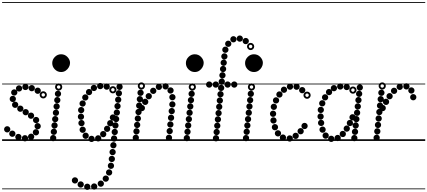

<svg xmlns="http://www.w3.org/2000/svg" viewBox="-25 -1349 4090 1838"><path d="M336.1 -450.5Q323.5 -450.5 314.8 -459.2Q306 -467.9 306 -480.4Q306 -493 314.7 -501.8Q323.4 -510.5 335.9 -510.5Q348.5 -510.5 357.2 -501.8Q366 -493.1 366 -480.6Q366 -468 357.3 -459.2Q348.6 -450.5 336.1 -450.5ZM279.1 -475Q266.5 -475 257.8 -483.7Q249 -492.4 249 -504.9Q249 -517.5 257.7 -526.2Q266.4 -535 278.9 -535Q291.5 -535 300.2 -526.3Q309 -517.6 309 -505.1Q309 -492.5 300.3 -483.8Q291.6 -475 279.1 -475ZM218.6 -486.5Q206 -486.5 197.2 -495.2Q188.5 -503.9 188.5 -516.4Q188.5 -529 197.2 -537.8Q205.9 -546.5 218.4 -546.5Q231 -546.5 239.8 -537.8Q248.5 -529.1 248.5 -516.6Q248.5 -504 239.8 -495.2Q231.1 -486.5 218.6 -486.5ZM157.6 -472.5Q145 -472.5 136.2 -481.2Q127.5 -489.9 127.5 -502.4Q127.5 -515 136.2 -523.8Q144.9 -532.5 157.4 -532.5Q170 -532.5 178.8 -523.8Q187.5 -515.1 187.5 -502.6Q187.5 -490 178.8 -481.2Q170.1 -472.5 157.6 -472.5ZM111.6 -434Q99 -434 90.2 -442.7Q81.5 -451.4 81.5 -463.9Q81.5 -476.5 90.2 -485.2Q98.9 -494 111.4 -494Q124 -494 132.8 -485.3Q141.5 -476.6 141.5 -464.1Q141.5 -451.5 132.8 -442.8Q124.1 -434 111.6 -434ZM97.6 -372Q85 -372 76.2 -380.7Q67.5 -389.4 67.5 -401.9Q67.5 -414.5 76.2 -423.2Q84.9 -432 97.4 -432Q110 -432 118.8 -423.3Q127.5 -414.6 127.5 -402.1Q127.5 -389.5 118.8 -380.8Q110.1 -372 97.6 -372ZM120.1 -316Q107.5 -316 98.8 -324.7Q90 -333.4 90 -345.9Q90 -358.5 98.7 -367.2Q107.4 -376 119.9 -376Q132.5 -376 141.2 -367.3Q150 -358.6 150 -346.1Q150 -333.5 141.3 -324.8Q132.6 -316 120.1 -316ZM169.6 -278.5Q157 -278.5 148.2 -287.2Q139.5 -295.9 139.5 -308.4Q139.5 -321 148.2 -329.8Q156.9 -338.5 169.4 -338.5Q182 -338.5 190.8 -329.8Q199.5 -321.1 199.5 -308.6Q199.5 -296 190.8 -287.2Q182.1 -278.5 169.6 -278.5ZM221.1 -245Q208.5 -245 199.8 -253.7Q191 -262.4 191 -274.9Q191 -287.5 199.7 -296.2Q208.4 -305 220.9 -305Q233.5 -305 242.2 -296.3Q251 -287.6 251 -275.1Q251 -262.5 242.3 -253.8Q233.6 -245 221.1 -245ZM272.1 -211.5Q259.5 -211.5 250.8 -220.2Q242 -228.9 242 -241.4Q242 -254 250.7 -262.8Q259.4 -271.5 271.9 -271.5Q284.5 -271.5 293.2 -262.8Q302 -254.1 302 -241.6Q302 -229 293.3 -220.2Q284.6 -211.5 272.1 -211.5ZM320.6 -170Q308 -170 299.2 -178.7Q290.5 -187.4 290.5 -199.9Q290.5 -212.5 299.2 -221.2Q307.9 -230 320.4 -230Q333 -230 341.8 -221.3Q350.5 -212.6 350.5 -200.1Q350.5 -187.5 341.8 -178.8Q333.1 -170 320.6 -170ZM335.6 -111Q323 -111 314.2 -119.7Q305.5 -128.4 305.5 -140.9Q305.5 -153.5 314.2 -162.2Q322.9 -171 335.4 -171Q348 -171 356.8 -162.3Q365.5 -153.6 365.5 -141.1Q365.5 -128.5 356.8 -119.8Q348.1 -111 335.6 -111ZM319.1 -52.5Q306.5 -52.5 297.8 -61.2Q289 -69.9 289 -82.4Q289 -95 297.7 -103.8Q306.4 -112.5 318.9 -112.5Q331.5 -112.5 340.2 -103.8Q349 -95.1 349 -82.6Q349 -70 340.3 -61.2Q331.6 -52.5 319.1 -52.5ZM273.1 -10Q260.5 -10 251.8 -18.7Q243 -27.4 243 -39.9Q243 -52.5 251.7 -61.2Q260.4 -70 272.9 -70Q285.5 -70 294.2 -61.3Q303 -52.6 303 -40.1Q303 -27.5 294.3 -18.8Q285.6 -10 273.1 -10ZM214.1 4.5Q201.5 4.5 192.8 -4.2Q184 -12.9 184 -25.4Q184 -38 192.7 -46.8Q201.4 -55.5 213.9 -55.5Q226.5 -55.5 235.2 -46.8Q244 -38.1 244 -25.6Q244 -13 235.3 -4.2Q226.6 4.5 214.1 4.5ZM151.1 -7.5Q138.5 -7.5 129.8 -16.2Q121 -24.9 121 -37.4Q121 -50 129.7 -58.8Q138.4 -67.5 150.9 -67.5Q163.5 -67.5 172.2 -58.8Q181 -50.1 181 -37.6Q181 -25 172.3 -16.2Q163.6 -7.5 151.1 -7.5ZM93.1 -39Q80.5 -39 71.8 -47.7Q63 -56.4 63 -68.9Q63 -81.5 71.7 -90.2Q80.4 -99 92.9 -99Q105.5 -99 114.2 -90.3Q123 -81.6 123 -69.1Q123 -56.5 114.3 -47.8Q105.6 -39 93.1 -39ZM44.1 -81Q31.5 -81 22.8 -89.7Q14 -98.4 14 -110.9Q14 -123.5 22.7 -132.2Q31.4 -141 43.9 -141Q56.5 -141 65.2 -132.3Q74 -123.6 74 -111.1Q74 -98.5 65.3 -89.8Q56.6 -81 44.1 -81ZM389.2 -406.5Q375 -406.5 364.8 -416.7Q354.5 -426.8 354.5 -441.2Q354.5 -455.5 364.7 -465.5Q374.8 -475.5 389.2 -475.5Q403.5 -475.5 413.5 -465.4Q423.5 -455.4 423.5 -441.2Q423.5 -427 413.4 -416.8Q403.4 -406.5 389.2 -406.5ZM389.2 -424.5Q396 -424.5 400.8 -429.4Q405.5 -434.3 405.5 -441Q405.5 -448 400.7 -452.8Q395.9 -457.5 389 -457.5Q382.5 -457.5 377.5 -452.8Q372.5 -448 372.5 -441Q372.5 -434.3 377.5 -429.4Q382.5 -424.5 389.2 -424.5ZM-5 455H483.5V463H-5ZM-5 -16H483.5V0H-5ZM-5 -549H483.5V-541H-5ZM-5 -1329H483.5V-1321H-5Z M475 -745Q475 -778.5 500.2 -804Q525.5 -829.5 559.5 -829.5Q596.5 -829.5 621 -803.2Q645.5 -777 645.5 -746.5Q645.5 -726 634.2 -705.8Q623 -685.5 603.8 -672.5Q584.5 -659.5 559.7 -659.5Q525.5 -659.5 500.2 -684.8Q475 -710 475 -745ZM475 -745Q475 -778.5 500.2 -804Q525.5 -829.5 559.5 -829.5Q596.5 -829.5 621 -803.2Q645.5 -777 645.5 -746.5Q645.5 -726 634.2 -705.8Q623 -685.5 603.8 -672.5Q584.5 -659.5 559.7 -659.5Q525.5 -659.5 500.2 -684.8Q475 -710 475 -745ZM530.1 -421Q517.5 -421 508.8 -429.7Q500 -438.4 500 -450.9Q500 -463.5 508.7 -472.2Q517.4 -481 529.9 -481Q542.5 -481 551.2 -472.3Q560 -463.6 560 -451.1Q560 -438.5 551.3 -429.8Q542.6 -421 530.1 -421ZM523.6 -360.5Q511 -360.5 502.2 -369.2Q493.5 -377.9 493.5 -390.4Q493.5 -403 502.2 -411.8Q510.9 -420.5 523.4 -420.5Q536 -420.5 544.8 -411.8Q553.5 -403.1 553.5 -390.6Q553.5 -378 544.8 -369.2Q536.1 -360.5 523.6 -360.5ZM517.1 -300Q504.5 -300 495.8 -308.7Q487 -317.4 487 -329.9Q487 -342.5 495.7 -351.2Q504.4 -360 516.9 -360Q529.5 -360 538.2 -351.3Q547 -342.6 547 -330.1Q547 -317.5 538.3 -308.8Q529.6 -300 517.1 -300ZM510.6 -239.5Q498 -239.5 489.2 -248.2Q480.5 -256.9 480.5 -269.4Q480.5 -282 489.2 -290.8Q497.9 -299.5 510.4 -299.5Q523 -299.5 531.8 -290.8Q540.5 -282.1 540.5 -269.6Q540.5 -257 531.8 -248.2Q523.1 -239.5 510.6 -239.5ZM503.6 -178.5Q491 -178.5 482.2 -187.2Q473.5 -195.9 473.5 -208.4Q473.5 -221 482.2 -229.8Q490.9 -238.5 503.4 -238.5Q516 -238.5 524.8 -229.8Q533.5 -221.1 533.5 -208.6Q533.5 -196 524.8 -187.2Q516.1 -178.5 503.6 -178.5ZM497.1 -118Q484.5 -118 475.8 -126.7Q467 -135.4 467 -147.9Q467 -160.5 475.7 -169.2Q484.4 -178 496.9 -178Q509.5 -178 518.2 -169.3Q527 -160.6 527 -148.1Q527 -135.5 518.3 -126.8Q509.6 -118 497.1 -118ZM490.6 -57.5Q478 -57.5 469.2 -66.2Q460.5 -74.9 460.5 -87.4Q460.5 -100 469.2 -108.8Q477.9 -117.5 490.4 -117.5Q503 -117.5 511.8 -108.8Q520.5 -100.1 520.5 -87.6Q520.5 -75 511.8 -66.2Q503.1 -57.5 490.6 -57.5ZM484.1 3Q471.5 3 462.8 -5.7Q454 -14.4 454 -26.9Q454 -39.5 462.7 -48.2Q471.4 -57 483.9 -57Q496.5 -57 505.2 -48.3Q514 -39.6 514 -27.1Q514 -14.5 505.3 -5.8Q496.6 3 484.1 3ZM536.7 -481.5Q522.5 -481.5 512.2 -491.7Q502 -501.8 502 -516.2Q502 -530.5 512.2 -540.5Q522.3 -550.5 536.7 -550.5Q551 -550.5 561 -540.4Q571 -530.4 571 -516.2Q571 -502 560.9 -491.8Q550.9 -481.5 536.7 -481.5ZM536.8 -499.5Q543.5 -499.5 548.2 -504.4Q553 -509.3 553 -516Q553 -523 548.2 -527.8Q543.4 -532.5 536.5 -532.5Q530 -532.5 525 -527.8Q520 -523 520 -516Q520 -509.3 525 -504.4Q530 -499.5 536.8 -499.5ZM404.5 455H736V463H404.5ZM404.5 -16H736V0H404.5ZM404.5 -549H736V-541H404.5ZM404.5 -1329H736V-1321H404.5Z M1060.6 71.5Q1048 71.5 1039.2 62.8Q1030.5 54.1 1030.5 41.6Q1030.5 29 1039.2 20.2Q1047.9 11.5 1060.4 11.5Q1073 11.5 1081.8 20.2Q1090.5 28.9 1090.5 41.4Q1090.5 54 1081.8 62.8Q1073.1 71.5 1060.6 71.5ZM1053.1 137Q1040.5 137 1031.8 128.3Q1023 119.6 1023 107.1Q1023 94.5 1031.7 85.8Q1040.4 77 1052.9 77Q1065.5 77 1074.2 85.7Q1083 94.4 1083 106.9Q1083 119.5 1074.3 128.2Q1065.6 137 1053.1 137ZM1045.6 202.5Q1033 202.5 1024.2 193.8Q1015.5 185.1 1015.5 172.6Q1015.5 160 1024.2 151.2Q1032.9 142.5 1045.4 142.5Q1058 142.5 1066.8 151.2Q1075.5 159.9 1075.5 172.4Q1075.5 185 1066.8 193.8Q1058.1 202.5 1045.6 202.5ZM1037.1 268Q1024.5 268 1015.8 259.3Q1007 250.6 1007 238.1Q1007 225.5 1015.7 216.8Q1024.4 208 1036.9 208Q1049.5 208 1058.2 216.7Q1067 225.4 1067 237.9Q1067 250.5 1058.3 259.2Q1049.6 268 1037.1 268ZM1019.6 332Q1007 332 998.2 323.3Q989.5 314.6 989.5 302.1Q989.5 289.5 998.2 280.8Q1006.9 272 1019.4 272Q1032 272 1040.8 280.7Q1049.5 289.4 1049.5 301.9Q1049.5 314.5 1040.8 323.2Q1032.1 332 1019.6 332ZM987.6 391Q975 391 966.2 382.3Q957.5 373.6 957.5 361.1Q957.5 348.5 966.2 339.8Q974.9 331 987.4 331Q1000 331 1008.8 339.7Q1017.5 348.4 1017.5 360.9Q1017.5 373.5 1008.8 382.2Q1000.1 391 987.6 391ZM940.1 439Q927.5 439 918.8 430.3Q910 421.6 910 409.1Q910 396.5 918.7 387.8Q927.4 379 939.9 379Q952.5 379 961.2 387.7Q970 396.4 970 408.9Q970 421.5 961.3 430.2Q952.6 439 940.1 439ZM876.6 466.5Q864 466.5 855.2 457.8Q846.5 449.1 846.5 436.6Q846.5 424 855.2 415.2Q863.9 406.5 876.4 406.5Q889 406.5 897.8 415.2Q906.5 423.9 906.5 436.4Q906.5 449 897.8 457.8Q889.1 466.5 876.6 466.5ZM810.6 469Q798 469 789.2 460.3Q780.5 451.6 780.5 439.1Q780.5 426.5 789.2 417.8Q797.9 409 810.4 409Q823 409 831.8 417.7Q840.5 426.4 840.5 438.9Q840.5 451.5 831.8 460.2Q823.1 469 810.6 469ZM747.6 447Q735 447 726.2 438.3Q717.5 429.6 717.5 417.1Q717.5 404.5 726.2 395.8Q734.9 387 747.4 387Q760 387 768.8 395.7Q777.5 404.4 777.5 416.9Q777.5 429.5 768.8 438.2Q760.1 447 747.6 447ZM692.6 408Q680 408 671.2 399.3Q662.5 390.6 662.5 378.1Q662.5 365.5 671.2 356.8Q679.9 348 692.4 348Q705 348 713.8 356.7Q722.5 365.4 722.5 377.9Q722.5 390.5 713.8 399.2Q705.1 408 692.6 408ZM1119.6 -487.5Q1107 -487.5 1098.2 -496.2Q1089.5 -504.9 1089.5 -517.4Q1089.5 -530 1098.2 -538.8Q1106.9 -547.5 1119.4 -547.5Q1132 -547.5 1140.8 -538.8Q1149.5 -530.1 1149.5 -517.6Q1149.5 -505 1140.8 -496.2Q1132.1 -487.5 1119.6 -487.5ZM1113.1 -426Q1100.5 -426 1091.8 -434.7Q1083 -443.4 1083 -455.9Q1083 -468.5 1091.7 -477.2Q1100.4 -486 1112.9 -486Q1125.5 -486 1134.2 -477.3Q1143 -468.6 1143 -456.1Q1143 -443.5 1134.3 -434.8Q1125.6 -426 1113.1 -426ZM1106.6 -364.5Q1094 -364.5 1085.2 -373.2Q1076.5 -381.9 1076.5 -394.4Q1076.5 -407 1085.2 -415.8Q1093.9 -424.5 1106.4 -424.5Q1119 -424.5 1127.8 -415.8Q1136.5 -407.1 1136.5 -394.6Q1136.5 -382 1127.8 -373.2Q1119.1 -364.5 1106.6 -364.5ZM1100.1 -303Q1087.5 -303 1078.8 -311.7Q1070 -320.4 1070 -332.9Q1070 -345.5 1078.7 -354.2Q1087.4 -363 1099.9 -363Q1112.5 -363 1121.2 -354.3Q1130 -345.6 1130 -333.1Q1130 -320.5 1121.3 -311.8Q1112.6 -303 1100.1 -303ZM1093.6 -241.5Q1081 -241.5 1072.2 -250.2Q1063.5 -258.9 1063.5 -271.4Q1063.5 -284 1072.2 -292.8Q1080.9 -301.5 1093.4 -301.5Q1106 -301.5 1114.8 -292.8Q1123.5 -284.1 1123.5 -271.6Q1123.5 -259 1114.8 -250.2Q1106.1 -241.5 1093.6 -241.5ZM1086.6 -179.5Q1074 -179.5 1065.2 -188.2Q1056.5 -196.9 1056.5 -209.4Q1056.5 -222 1065.2 -230.8Q1073.9 -239.5 1086.4 -239.5Q1099 -239.5 1107.8 -230.8Q1116.5 -222.1 1116.5 -209.6Q1116.5 -197 1107.8 -188.2Q1099.1 -179.5 1086.6 -179.5ZM1080.1 -118Q1067.5 -118 1058.8 -126.7Q1050 -135.4 1050 -147.9Q1050 -160.5 1058.7 -169.2Q1067.4 -178 1079.9 -178Q1092.5 -178 1101.2 -169.3Q1110 -160.6 1110 -148.1Q1110 -135.5 1101.3 -126.8Q1092.6 -118 1080.1 -118ZM1073.6 -55.5Q1061 -55.5 1052.2 -64.2Q1043.5 -72.9 1043.5 -85.4Q1043.5 -98 1052.2 -106.8Q1060.9 -115.5 1073.4 -115.5Q1086 -115.5 1094.8 -106.8Q1103.5 -98.1 1103.5 -85.6Q1103.5 -73 1094.8 -64.2Q1086.1 -55.5 1073.6 -55.5ZM1067.1 7Q1054.5 7 1045.8 -1.7Q1037 -10.4 1037 -22.9Q1037 -35.5 1045.7 -44.2Q1054.4 -53 1066.9 -53Q1079.5 -53 1088.2 -44.3Q1097 -35.6 1097 -23.1Q1097 -10.5 1088.3 -1.8Q1079.6 7 1067.1 7ZM996.6 -490Q984 -490 975.2 -498.7Q966.5 -507.4 966.5 -519.9Q966.5 -532.5 975.2 -541.2Q983.9 -550 996.4 -550Q1009 -550 1017.8 -541.3Q1026.5 -532.6 1026.5 -520.1Q1026.5 -507.5 1017.8 -498.8Q1009.1 -490 996.6 -490ZM934.6 -495Q922 -495 913.2 -503.7Q904.5 -512.4 904.5 -524.9Q904.5 -537.5 913.2 -546.2Q921.9 -555 934.4 -555Q947 -555 955.8 -546.3Q964.5 -537.6 964.5 -525.1Q964.5 -512.5 955.8 -503.8Q947.1 -495 934.6 -495ZM874.1 -477Q861.5 -477 852.8 -485.7Q844 -494.4 844 -506.9Q844 -519.5 852.7 -528.2Q861.4 -537 873.9 -537Q886.5 -537 895.2 -528.3Q904 -519.6 904 -507.1Q904 -494.5 895.3 -485.8Q886.6 -477 874.1 -477ZM827.6 -437.5Q815 -437.5 806.2 -446.2Q797.5 -454.9 797.5 -467.4Q797.5 -480 806.2 -488.8Q814.9 -497.5 827.4 -497.5Q840 -497.5 848.8 -488.8Q857.5 -480.1 857.5 -467.6Q857.5 -455 848.8 -446.2Q840.1 -437.5 827.6 -437.5ZM791.6 -386Q779 -386 770.2 -394.7Q761.5 -403.4 761.5 -415.9Q761.5 -428.5 770.2 -437.2Q778.9 -446 791.4 -446Q804 -446 812.8 -437.3Q821.5 -428.6 821.5 -416.1Q821.5 -403.5 812.8 -394.8Q804.1 -386 791.6 -386ZM766.1 -328Q753.5 -328 744.8 -336.7Q736 -345.4 736 -357.9Q736 -370.5 744.7 -379.2Q753.4 -388 765.9 -388Q778.5 -388 787.2 -379.3Q796 -370.6 796 -358.1Q796 -345.5 787.3 -336.8Q778.6 -328 766.1 -328ZM752.1 -265Q739.5 -265 730.8 -273.7Q722 -282.4 722 -294.9Q722 -307.5 730.7 -316.2Q739.4 -325 751.9 -325Q764.5 -325 773.2 -316.3Q782 -307.6 782 -295.1Q782 -282.5 773.3 -273.8Q764.6 -265 752.1 -265ZM750.1 -201.5Q737.5 -201.5 728.8 -210.2Q720 -218.9 720 -231.4Q720 -244 728.7 -252.8Q737.4 -261.5 749.9 -261.5Q762.5 -261.5 771.2 -252.8Q780 -244.1 780 -231.6Q780 -219 771.3 -210.2Q762.6 -201.5 750.1 -201.5ZM755.1 -140.5Q742.5 -140.5 733.8 -149.2Q725 -157.9 725 -170.4Q725 -183 733.7 -191.8Q742.4 -200.5 754.9 -200.5Q767.5 -200.5 776.2 -191.8Q785 -183.1 785 -170.6Q785 -158 776.3 -149.2Q767.6 -140.5 755.1 -140.5ZM766.6 -77Q754 -77 745.2 -85.7Q736.5 -94.4 736.5 -106.9Q736.5 -119.5 745.2 -128.2Q753.9 -137 766.4 -137Q779 -137 787.8 -128.3Q796.5 -119.6 796.5 -107.1Q796.5 -94.5 787.8 -85.8Q779.1 -77 766.6 -77ZM795.1 -19.5Q782.5 -19.5 773.8 -28.2Q765 -36.9 765 -49.4Q765 -62 773.7 -70.8Q782.4 -79.5 794.9 -79.5Q807.5 -79.5 816.2 -70.8Q825 -62.1 825 -49.6Q825 -37 816.3 -28.2Q807.6 -19.5 795.1 -19.5ZM851.6 10.5Q839 10.5 830.2 1.8Q821.5 -6.9 821.5 -19.4Q821.5 -32 830.2 -40.8Q838.9 -49.5 851.4 -49.5Q864 -49.5 872.8 -40.8Q881.5 -32.1 881.5 -19.6Q881.5 -7 872.8 1.8Q864.1 10.5 851.6 10.5ZM915.1 5.5Q902.5 5.5 893.8 -3.2Q885 -11.9 885 -24.4Q885 -37 893.7 -45.8Q902.4 -54.5 914.9 -54.5Q927.5 -54.5 936.2 -45.8Q945 -37.1 945 -24.6Q945 -12 936.3 -3.2Q927.6 5.5 915.1 5.5ZM963.1 -35Q950.5 -35 941.8 -43.7Q933 -52.4 933 -64.9Q933 -77.5 941.7 -86.2Q950.4 -95 962.9 -95Q975.5 -95 984.2 -86.3Q993 -77.6 993 -65.1Q993 -52.5 984.3 -43.8Q975.6 -35 963.1 -35ZM1000.6 -86Q988 -86 979.2 -94.7Q970.5 -103.4 970.5 -115.9Q970.5 -128.5 979.2 -137.2Q987.9 -146 1000.4 -146Q1013 -146 1021.8 -137.3Q1030.5 -128.6 1030.5 -116.1Q1030.5 -103.5 1021.8 -94.8Q1013.1 -86 1000.6 -86ZM1030.6 -139.5Q1018 -139.5 1009.2 -148.2Q1000.5 -156.9 1000.5 -169.4Q1000.5 -182 1009.2 -190.8Q1017.9 -199.5 1030.4 -199.5Q1043 -199.5 1051.8 -190.8Q1060.5 -182.1 1060.5 -169.6Q1060.5 -157 1051.8 -148.2Q1043.1 -139.5 1030.6 -139.5ZM1056.1 -194Q1043.5 -194 1034.8 -202.7Q1026 -211.4 1026 -223.9Q1026 -236.5 1034.7 -245.2Q1043.4 -254 1055.9 -254Q1068.5 -254 1077.2 -245.3Q1086 -236.6 1086 -224.1Q1086 -211.5 1077.3 -202.8Q1068.6 -194 1056.1 -194ZM1055.7 -455Q1041.5 -455 1031.2 -465.2Q1021 -475.3 1021 -489.7Q1021 -504 1031.2 -514Q1041.3 -524 1055.7 -524Q1070 -524 1080 -513.9Q1090 -503.9 1090 -489.7Q1090 -475.5 1079.9 -465.2Q1069.9 -455 1055.7 -455ZM1055.8 -473Q1062.5 -473 1067.2 -477.9Q1072 -482.8 1072 -489.5Q1072 -496.5 1067.2 -501.2Q1062.4 -506 1055.5 -506Q1049 -506 1044 -501.2Q1039 -496.5 1039 -489.5Q1039 -482.8 1044 -477.9Q1049 -473 1055.8 -473ZM667 455H1269V463H667ZM667 -16H1269V0H667ZM667 -549H1269V-541H667ZM667 -1329H1269V-1321H667Z M1333.1 -284.5Q1320.5 -284.5 1311.8 -293.2Q1303 -301.9 1303 -314.4Q1303 -327 1311.7 -335.8Q1320.4 -344.5 1332.9 -344.5Q1345.5 -344.5 1354.2 -335.8Q1363 -327.1 1363 -314.6Q1363 -302 1354.3 -293.2Q1345.6 -284.5 1333.1 -284.5ZM1365.1 -344Q1352.5 -344 1343.8 -352.7Q1335 -361.4 1335 -373.9Q1335 -386.5 1343.7 -395.2Q1352.4 -404 1364.9 -404Q1377.5 -404 1386.2 -395.3Q1395 -386.6 1395 -374.1Q1395 -361.5 1386.3 -352.8Q1377.6 -344 1365.1 -344ZM1399.1 -398Q1386.5 -398 1377.8 -406.7Q1369 -415.4 1369 -427.9Q1369 -440.5 1377.7 -449.2Q1386.4 -458 1398.9 -458Q1411.5 -458 1420.2 -449.3Q1429 -440.6 1429 -428.1Q1429 -415.5 1420.3 -406.8Q1411.6 -398 1399.1 -398ZM1442.1 -449.5Q1429.5 -449.5 1420.8 -458.2Q1412 -466.9 1412 -479.4Q1412 -492 1420.7 -500.8Q1429.4 -509.5 1441.9 -509.5Q1454.5 -509.5 1463.2 -500.8Q1472 -492.1 1472 -479.6Q1472 -467 1463.3 -458.2Q1454.6 -449.5 1442.1 -449.5ZM1496.1 -487.5Q1483.5 -487.5 1474.8 -496.2Q1466 -504.9 1466 -517.4Q1466 -530 1474.7 -538.8Q1483.4 -547.5 1495.9 -547.5Q1508.5 -547.5 1517.2 -538.8Q1526 -530.1 1526 -517.6Q1526 -505 1517.3 -496.2Q1508.6 -487.5 1496.1 -487.5ZM1560.1 -492Q1547.5 -492 1538.8 -500.7Q1530 -509.4 1530 -521.9Q1530 -534.5 1538.7 -543.2Q1547.4 -552 1559.9 -552Q1572.5 -552 1581.2 -543.3Q1590 -534.6 1590 -522.1Q1590 -509.5 1581.3 -500.8Q1572.6 -492 1560.1 -492ZM1607.6 -453Q1595 -453 1586.2 -461.7Q1577.5 -470.4 1577.5 -482.9Q1577.5 -495.5 1586.2 -504.2Q1594.9 -513 1607.4 -513Q1620 -513 1628.8 -504.3Q1637.5 -495.6 1637.5 -483.1Q1637.5 -470.5 1628.8 -461.8Q1620.1 -453 1607.6 -453ZM1625.6 -388.5Q1613 -388.5 1604.2 -397.2Q1595.5 -405.9 1595.5 -418.4Q1595.5 -431 1604.2 -439.8Q1612.9 -448.5 1625.4 -448.5Q1638 -448.5 1646.8 -439.8Q1655.5 -431.1 1655.5 -418.6Q1655.5 -406 1646.8 -397.2Q1638.1 -388.5 1625.6 -388.5ZM1625.1 -319.5Q1612.5 -319.5 1603.8 -328.2Q1595 -336.9 1595 -349.4Q1595 -362 1603.7 -370.8Q1612.4 -379.5 1624.9 -379.5Q1637.5 -379.5 1646.2 -370.8Q1655 -362.1 1655 -349.6Q1655 -337 1646.3 -328.2Q1637.6 -319.5 1625.1 -319.5ZM1619.1 -255.5Q1606.5 -255.5 1597.8 -264.2Q1589 -272.9 1589 -285.4Q1589 -298 1597.7 -306.8Q1606.4 -315.5 1618.9 -315.5Q1631.5 -315.5 1640.2 -306.8Q1649 -298.1 1649 -285.6Q1649 -273 1640.3 -264.2Q1631.6 -255.5 1619.1 -255.5ZM1612.6 -191.5Q1600 -191.5 1591.2 -200.2Q1582.5 -208.9 1582.5 -221.4Q1582.5 -234 1591.2 -242.8Q1599.9 -251.5 1612.4 -251.5Q1625 -251.5 1633.8 -242.8Q1642.5 -234.1 1642.5 -221.6Q1642.5 -209 1633.8 -200.2Q1625.1 -191.5 1612.6 -191.5ZM1606.1 -127.5Q1593.5 -127.5 1584.8 -136.2Q1576 -144.9 1576 -157.4Q1576 -170 1584.7 -178.8Q1593.4 -187.5 1605.9 -187.5Q1618.5 -187.5 1627.2 -178.8Q1636 -170.1 1636 -157.6Q1636 -145 1627.3 -136.2Q1618.6 -127.5 1606.1 -127.5ZM1599.6 -64Q1587 -64 1578.2 -72.7Q1569.5 -81.4 1569.5 -93.9Q1569.5 -106.5 1578.2 -115.2Q1586.9 -124 1599.4 -124Q1612 -124 1620.8 -115.3Q1629.5 -106.6 1629.5 -94.1Q1629.5 -81.5 1620.8 -72.8Q1612.1 -64 1599.6 -64ZM1592.6 0Q1580 0 1571.2 -8.7Q1562.5 -17.4 1562.5 -29.9Q1562.5 -42.5 1571.2 -51.2Q1579.9 -60 1592.4 -60Q1605 -60 1613.8 -51.3Q1622.5 -42.6 1622.5 -30.1Q1622.5 -17.5 1613.8 -8.8Q1605.1 0 1592.6 0ZM1320.6 -431Q1308 -431 1299.2 -439.7Q1290.5 -448.4 1290.5 -460.9Q1290.5 -473.5 1299.2 -482.2Q1307.9 -491 1320.4 -491Q1333 -491 1341.8 -482.3Q1350.5 -473.6 1350.5 -461.1Q1350.5 -448.5 1341.8 -439.8Q1333.1 -431 1320.6 -431ZM1314.1 -369.5Q1301.5 -369.5 1292.8 -378.2Q1284 -386.9 1284 -399.4Q1284 -412 1292.7 -420.8Q1301.4 -429.5 1313.9 -429.5Q1326.5 -429.5 1335.2 -420.8Q1344 -412.1 1344 -399.6Q1344 -387 1335.3 -378.2Q1326.6 -369.5 1314.1 -369.5ZM1307.6 -308Q1295 -308 1286.2 -316.7Q1277.5 -325.4 1277.5 -337.9Q1277.5 -350.5 1286.2 -359.2Q1294.9 -368 1307.4 -368Q1320 -368 1328.8 -359.3Q1337.5 -350.6 1337.5 -338.1Q1337.5 -325.5 1328.8 -316.8Q1320.1 -308 1307.6 -308ZM1301.1 -246.5Q1288.5 -246.5 1279.8 -255.2Q1271 -263.9 1271 -276.4Q1271 -289 1279.7 -297.8Q1288.4 -306.5 1300.9 -306.5Q1313.5 -306.5 1322.2 -297.8Q1331 -289.1 1331 -276.6Q1331 -264 1322.3 -255.2Q1313.6 -246.5 1301.1 -246.5ZM1294.6 -184.5Q1282 -184.5 1273.2 -193.2Q1264.5 -201.9 1264.5 -214.4Q1264.5 -227 1273.2 -235.8Q1281.9 -244.5 1294.4 -244.5Q1307 -244.5 1315.8 -235.8Q1324.5 -227.1 1324.5 -214.6Q1324.5 -202 1315.8 -193.2Q1307.1 -184.5 1294.6 -184.5ZM1288.1 -123Q1275.5 -123 1266.8 -131.7Q1258 -140.4 1258 -152.9Q1258 -165.5 1266.7 -174.2Q1275.4 -183 1287.9 -183Q1300.5 -183 1309.2 -174.3Q1318 -165.6 1318 -153.1Q1318 -140.5 1309.3 -131.8Q1300.6 -123 1288.1 -123ZM1281.6 -61.5Q1269 -61.5 1260.2 -70.2Q1251.5 -78.9 1251.5 -91.4Q1251.5 -104 1260.2 -112.8Q1268.9 -121.5 1281.4 -121.5Q1294 -121.5 1302.8 -112.8Q1311.5 -104.1 1311.5 -91.6Q1311.5 -79 1302.8 -70.2Q1294.1 -61.5 1281.6 -61.5ZM1275.1 0Q1262.5 0 1253.8 -8.7Q1245 -17.4 1245 -29.9Q1245 -42.5 1253.7 -51.2Q1262.4 -60 1274.9 -60Q1287.5 -60 1296.2 -51.3Q1305 -42.6 1305 -30.1Q1305 -17.5 1296.3 -8.8Q1287.6 0 1275.1 0ZM1328.7 -491.5Q1314.5 -491.5 1304.2 -501.7Q1294 -511.8 1294 -526.2Q1294 -540.5 1304.2 -550.5Q1314.3 -560.5 1328.7 -560.5Q1343 -560.5 1353 -550.4Q1363 -540.4 1363 -526.2Q1363 -512 1352.9 -501.8Q1342.9 -491.5 1328.7 -491.5ZM1328.8 -509.5Q1335.5 -509.5 1340.2 -514.4Q1345 -519.3 1345 -526Q1345 -533 1340.2 -537.8Q1335.4 -542.5 1328.5 -542.5Q1322 -542.5 1317 -537.8Q1312 -533 1312 -526Q1312 -519.3 1317 -514.4Q1322 -509.5 1328.8 -509.5ZM1205.5 455H1814.5V463H1205.5ZM1205.5 -16H1814.5V0H1205.5ZM1205.5 -549H1814.5V-541H1205.5ZM1205.5 -1329H1814.5V-1321H1205.5Z M1754.5 -745Q1754.5 -778.5 1779.8 -804Q1805 -829.5 1839 -829.5Q1876 -829.5 1900.5 -803.2Q1925 -777 1925 -746.5Q1925 -726 1913.8 -705.8Q1902.5 -685.5 1883.2 -672.5Q1864 -659.5 1839.2 -659.5Q1805 -659.5 1779.8 -684.8Q1754.5 -710 1754.5 -745ZM1754.5 -745Q1754.5 -778.5 1779.8 -804Q1805 -829.5 1839 -829.5Q1876 -829.5 1900.5 -803.2Q1925 -777 1925 -746.5Q1925 -726 1913.8 -705.8Q1902.5 -685.5 1883.2 -672.5Q1864 -659.5 1839.2 -659.5Q1805 -659.5 1779.8 -684.8Q1754.5 -710 1754.5 -745ZM1809.6 -421Q1797 -421 1788.2 -429.7Q1779.5 -438.4 1779.5 -450.9Q1779.5 -463.5 1788.2 -472.2Q1796.9 -481 1809.4 -481Q1822 -481 1830.8 -472.3Q1839.5 -463.6 1839.5 -451.1Q1839.5 -438.5 1830.8 -429.8Q1822.1 -421 1809.6 -421ZM1803.1 -360.5Q1790.5 -360.5 1781.8 -369.2Q1773 -377.9 1773 -390.4Q1773 -403 1781.7 -411.8Q1790.4 -420.5 1802.9 -420.5Q1815.5 -420.5 1824.2 -411.8Q1833 -403.1 1833 -390.6Q1833 -378 1824.3 -369.2Q1815.6 -360.5 1803.1 -360.5ZM1796.6 -300Q1784 -300 1775.2 -308.7Q1766.5 -317.4 1766.5 -329.9Q1766.5 -342.5 1775.2 -351.2Q1783.9 -360 1796.4 -360Q1809 -360 1817.8 -351.3Q1826.5 -342.6 1826.5 -330.1Q1826.5 -317.5 1817.8 -308.8Q1809.1 -300 1796.6 -300ZM1790.1 -239.5Q1777.5 -239.5 1768.8 -248.2Q1760 -256.9 1760 -269.4Q1760 -282 1768.7 -290.8Q1777.4 -299.5 1789.9 -299.5Q1802.5 -299.5 1811.2 -290.8Q1820 -282.1 1820 -269.6Q1820 -257 1811.3 -248.2Q1802.6 -239.5 1790.1 -239.5ZM1783.1 -178.5Q1770.5 -178.5 1761.8 -187.2Q1753 -195.9 1753 -208.4Q1753 -221 1761.7 -229.8Q1770.4 -238.5 1782.9 -238.5Q1795.5 -238.5 1804.2 -229.8Q1813 -221.1 1813 -208.6Q1813 -196 1804.3 -187.2Q1795.6 -178.5 1783.1 -178.5ZM1776.6 -118Q1764 -118 1755.2 -126.7Q1746.5 -135.4 1746.5 -147.9Q1746.5 -160.5 1755.2 -169.2Q1763.9 -178 1776.4 -178Q1789 -178 1797.8 -169.3Q1806.5 -160.6 1806.5 -148.1Q1806.5 -135.5 1797.8 -126.8Q1789.1 -118 1776.6 -118ZM1770.1 -57.5Q1757.5 -57.5 1748.8 -66.2Q1740 -74.9 1740 -87.4Q1740 -100 1748.7 -108.8Q1757.4 -117.5 1769.9 -117.5Q1782.5 -117.5 1791.2 -108.8Q1800 -100.1 1800 -87.6Q1800 -75 1791.3 -66.2Q1782.6 -57.5 1770.1 -57.5ZM1763.6 3Q1751 3 1742.2 -5.7Q1733.5 -14.4 1733.5 -26.9Q1733.5 -39.5 1742.2 -48.2Q1750.9 -57 1763.4 -57Q1776 -57 1784.8 -48.3Q1793.5 -39.6 1793.5 -27.1Q1793.5 -14.5 1784.8 -5.8Q1776.1 3 1763.6 3ZM1816.2 -481.5Q1802 -481.5 1791.8 -491.7Q1781.5 -501.8 1781.5 -516.2Q1781.5 -530.5 1791.7 -540.5Q1801.8 -550.5 1816.2 -550.5Q1830.5 -550.5 1840.5 -540.4Q1850.5 -530.4 1850.5 -516.2Q1850.5 -502 1840.4 -491.8Q1830.4 -481.5 1816.2 -481.5ZM1816.2 -499.5Q1823 -499.5 1827.8 -504.4Q1832.5 -509.3 1832.5 -516Q1832.5 -523 1827.7 -527.8Q1822.9 -532.5 1816 -532.5Q1809.5 -532.5 1804.5 -527.8Q1799.5 -523 1799.5 -516Q1799.5 -509.3 1804.5 -504.4Q1809.5 -499.5 1816.2 -499.5ZM1684 455H2015.5V463H1684ZM1684 -16H2015.5V0H1684ZM1684 -549H2015.5V-541H1684ZM1684 -1329H2015.5V-1321H1684Z M2327.6 -926Q2315 -926 2306.2 -934.7Q2297.5 -943.4 2297.5 -955.9Q2297.5 -968.5 2306.2 -977.2Q2314.9 -986 2327.4 -986Q2340 -986 2348.8 -977.3Q2357.5 -968.6 2357.5 -956.1Q2357.5 -943.5 2348.8 -934.8Q2340.1 -926 2327.6 -926ZM2270.6 -949.5Q2258 -949.5 2249.2 -958.2Q2240.5 -966.9 2240.5 -979.4Q2240.5 -992 2249.2 -1000.8Q2257.9 -1009.5 2270.4 -1009.5Q2283 -1009.5 2291.8 -1000.8Q2300.5 -992.1 2300.5 -979.6Q2300.5 -967 2291.8 -958.2Q2283.1 -949.5 2270.6 -949.5ZM2209.6 -943Q2197 -943 2188.2 -951.7Q2179.5 -960.4 2179.5 -972.9Q2179.5 -985.5 2188.2 -994.2Q2196.9 -1003 2209.4 -1003Q2222 -1003 2230.8 -994.3Q2239.5 -985.6 2239.5 -973.1Q2239.5 -960.5 2230.8 -951.8Q2222.1 -943 2209.6 -943ZM2160.1 -900Q2147.5 -900 2138.8 -908.7Q2130 -917.4 2130 -929.9Q2130 -942.5 2138.7 -951.2Q2147.4 -960 2159.9 -960Q2172.5 -960 2181.2 -951.3Q2190 -942.6 2190 -930.1Q2190 -917.5 2181.3 -908.8Q2172.6 -900 2160.1 -900ZM2132.6 -843Q2120 -843 2111.2 -851.7Q2102.5 -860.4 2102.5 -872.9Q2102.5 -885.5 2111.2 -894.2Q2119.9 -903 2132.4 -903Q2145 -903 2153.8 -894.3Q2162.5 -885.6 2162.5 -873.1Q2162.5 -860.5 2153.8 -851.8Q2145.1 -843 2132.6 -843ZM2123.1 -779Q2110.5 -779 2101.8 -787.7Q2093 -796.4 2093 -808.9Q2093 -821.5 2101.7 -830.2Q2110.4 -839 2122.9 -839Q2135.5 -839 2144.2 -830.3Q2153 -821.6 2153 -809.1Q2153 -796.5 2144.3 -787.8Q2135.6 -779 2123.1 -779ZM2116.6 -718.5Q2104 -718.5 2095.2 -727.2Q2086.5 -735.9 2086.5 -748.4Q2086.5 -761 2095.2 -769.8Q2103.9 -778.5 2116.4 -778.5Q2129 -778.5 2137.8 -769.8Q2146.5 -761.1 2146.5 -748.6Q2146.5 -736 2137.8 -727.2Q2129.1 -718.5 2116.6 -718.5ZM2110.6 -658.5Q2098 -658.5 2089.2 -667.2Q2080.5 -675.9 2080.5 -688.4Q2080.5 -701 2089.2 -709.8Q2097.9 -718.5 2110.4 -718.5Q2123 -718.5 2131.8 -709.8Q2140.5 -701.1 2140.5 -688.6Q2140.5 -676 2131.8 -667.2Q2123.1 -658.5 2110.6 -658.5ZM2104.6 -598Q2092 -598 2083.2 -606.7Q2074.5 -615.4 2074.5 -627.9Q2074.5 -640.5 2083.2 -649.2Q2091.9 -658 2104.4 -658Q2117 -658 2125.8 -649.3Q2134.5 -640.6 2134.5 -628.1Q2134.5 -615.5 2125.8 -606.8Q2117.1 -598 2104.6 -598ZM2098.1 -537.5Q2085.5 -537.5 2076.8 -546.2Q2068 -554.9 2068 -567.4Q2068 -580 2076.7 -588.8Q2085.4 -597.5 2097.9 -597.5Q2110.5 -597.5 2119.2 -588.8Q2128 -580.1 2128 -567.6Q2128 -555 2119.3 -546.2Q2110.6 -537.5 2098.1 -537.5ZM2092.1 -477.5Q2079.5 -477.5 2070.8 -486.2Q2062 -494.9 2062 -507.4Q2062 -520 2070.7 -528.8Q2079.4 -537.5 2091.9 -537.5Q2104.5 -537.5 2113.2 -528.8Q2122 -520.1 2122 -507.6Q2122 -495 2113.3 -486.2Q2104.6 -477.5 2092.1 -477.5ZM2086.1 -417Q2073.5 -417 2064.8 -425.7Q2056 -434.4 2056 -446.9Q2056 -459.5 2064.7 -468.2Q2073.4 -477 2085.9 -477Q2098.5 -477 2107.2 -468.3Q2116 -459.6 2116 -447.1Q2116 -434.5 2107.3 -425.8Q2098.6 -417 2086.1 -417ZM2079.6 -356.5Q2067 -356.5 2058.2 -365.2Q2049.5 -373.9 2049.5 -386.4Q2049.5 -399 2058.2 -407.8Q2066.9 -416.5 2079.4 -416.5Q2092 -416.5 2100.8 -407.8Q2109.5 -399.1 2109.5 -386.6Q2109.5 -374 2100.8 -365.2Q2092.1 -356.5 2079.6 -356.5ZM2073.6 -296.5Q2061 -296.5 2052.2 -305.2Q2043.5 -313.9 2043.5 -326.4Q2043.5 -339 2052.2 -347.8Q2060.9 -356.5 2073.4 -356.5Q2086 -356.5 2094.8 -347.8Q2103.5 -339.1 2103.5 -326.6Q2103.5 -314 2094.8 -305.2Q2086.1 -296.5 2073.6 -296.5ZM2067.6 -236Q2055 -236 2046.2 -244.7Q2037.5 -253.4 2037.5 -265.9Q2037.5 -278.5 2046.2 -287.2Q2054.9 -296 2067.4 -296Q2080 -296 2088.8 -287.3Q2097.5 -278.6 2097.5 -266.1Q2097.5 -253.5 2088.8 -244.8Q2080.1 -236 2067.6 -236ZM2061.1 -176Q2048.5 -176 2039.8 -184.7Q2031 -193.4 2031 -205.9Q2031 -218.5 2039.7 -227.2Q2048.4 -236 2060.9 -236Q2073.5 -236 2082.2 -227.3Q2091 -218.6 2091 -206.1Q2091 -193.5 2082.3 -184.8Q2073.6 -176 2061.1 -176ZM2055.1 -115.5Q2042.5 -115.5 2033.8 -124.2Q2025 -132.9 2025 -145.4Q2025 -158 2033.7 -166.8Q2042.4 -175.5 2054.9 -175.5Q2067.5 -175.5 2076.2 -166.8Q2085 -158.1 2085 -145.6Q2085 -133 2076.3 -124.2Q2067.6 -115.5 2055.1 -115.5ZM2049.1 -55Q2036.5 -55 2027.8 -63.7Q2019 -72.4 2019 -84.9Q2019 -97.5 2027.7 -106.2Q2036.4 -115 2048.9 -115Q2061.5 -115 2070.2 -106.3Q2079 -97.6 2079 -85.1Q2079 -72.5 2070.3 -63.8Q2061.6 -55 2049.1 -55ZM2042.6 4.5Q2030 4.5 2021.2 -4.2Q2012.5 -12.9 2012.5 -25.4Q2012.5 -38 2021.2 -46.8Q2029.9 -55.5 2042.4 -55.5Q2055 -55.5 2063.8 -46.8Q2072.5 -38.1 2072.5 -25.6Q2072.5 -13 2063.8 -4.2Q2055.1 4.5 2042.6 4.5ZM1977.6 -509.5Q1965 -509.5 1956.2 -518.2Q1947.5 -526.9 1947.5 -539.4Q1947.5 -552 1956.2 -560.8Q1964.9 -569.5 1977.4 -569.5Q1990 -569.5 1998.8 -560.8Q2007.5 -552.1 2007.5 -539.6Q2007.5 -527 1998.8 -518.2Q1990.1 -509.5 1977.6 -509.5ZM2040.6 -509.5Q2028 -509.5 2019.2 -518.2Q2010.5 -526.9 2010.5 -539.4Q2010.5 -552 2019.2 -560.8Q2027.9 -569.5 2040.4 -569.5Q2053 -569.5 2061.8 -560.8Q2070.5 -552.1 2070.5 -539.6Q2070.5 -527 2061.8 -518.2Q2053.1 -509.5 2040.6 -509.5ZM2154.1 -509.5Q2141.5 -509.5 2132.8 -518.2Q2124 -526.9 2124 -539.4Q2124 -552 2132.7 -560.8Q2141.4 -569.5 2153.9 -569.5Q2166.5 -569.5 2175.2 -560.8Q2184 -552.1 2184 -539.6Q2184 -527 2175.3 -518.2Q2166.6 -509.5 2154.1 -509.5ZM2217.6 -509.5Q2205 -509.5 2196.2 -518.2Q2187.5 -526.9 2187.5 -539.4Q2187.5 -552 2196.2 -560.8Q2204.9 -569.5 2217.4 -569.5Q2230 -569.5 2238.8 -560.8Q2247.5 -552.1 2247.5 -539.6Q2247.5 -527 2238.8 -518.2Q2230.1 -509.5 2217.6 -509.5ZM2374.2 -869.5Q2360 -869.5 2349.8 -879.7Q2339.5 -889.8 2339.5 -904.2Q2339.5 -918.5 2349.7 -928.5Q2359.8 -938.5 2374.2 -938.5Q2388.5 -938.5 2398.5 -928.4Q2408.5 -918.4 2408.5 -904.2Q2408.5 -890 2398.4 -879.8Q2388.4 -869.5 2374.2 -869.5ZM2374.2 -887.5Q2381 -887.5 2385.8 -892.4Q2390.5 -897.3 2390.5 -904Q2390.5 -911 2385.7 -915.8Q2380.9 -920.5 2374 -920.5Q2367.5 -920.5 2362.5 -915.8Q2357.5 -911 2357.5 -904Q2357.5 -897.3 2362.5 -892.4Q2367.5 -887.5 2374.2 -887.5ZM1948.5 455H2359V463H1948.5ZM1948.5 -16H2359V0H1948.5ZM1948.5 -549H2359V-541H1948.5ZM1948.5 -1329H2359V-1321H1948.5Z M2321 -745Q2321 -778.5 2346.2 -804Q2371.5 -829.5 2405.5 -829.5Q2442.5 -829.5 2467 -803.2Q2491.5 -777 2491.5 -746.5Q2491.5 -726 2480.2 -705.8Q2469 -685.5 2449.8 -672.5Q2430.5 -659.5 2405.7 -659.5Q2371.5 -659.5 2346.2 -684.8Q2321 -710 2321 -745ZM2321 -745Q2321 -778.5 2346.2 -804Q2371.5 -829.5 2405.5 -829.5Q2442.5 -829.5 2467 -803.2Q2491.5 -777 2491.5 -746.5Q2491.5 -726 2480.2 -705.8Q2469 -685.5 2449.8 -672.5Q2430.5 -659.5 2405.7 -659.5Q2371.5 -659.5 2346.2 -684.8Q2321 -710 2321 -745ZM2376.1 -421Q2363.5 -421 2354.8 -429.7Q2346 -438.4 2346 -450.9Q2346 -463.5 2354.7 -472.2Q2363.4 -481 2375.9 -481Q2388.5 -481 2397.2 -472.3Q2406 -463.6 2406 -451.1Q2406 -438.5 2397.3 -429.8Q2388.6 -421 2376.1 -421ZM2369.6 -360.5Q2357 -360.5 2348.2 -369.2Q2339.5 -377.9 2339.5 -390.4Q2339.5 -403 2348.2 -411.8Q2356.9 -420.5 2369.4 -420.5Q2382 -420.5 2390.8 -411.8Q2399.5 -403.1 2399.5 -390.6Q2399.5 -378 2390.8 -369.2Q2382.1 -360.5 2369.6 -360.5ZM2363.1 -300Q2350.5 -300 2341.8 -308.7Q2333 -317.4 2333 -329.9Q2333 -342.5 2341.7 -351.2Q2350.4 -360 2362.9 -360Q2375.5 -360 2384.2 -351.3Q2393 -342.6 2393 -330.1Q2393 -317.5 2384.3 -308.8Q2375.6 -300 2363.1 -300ZM2356.6 -239.5Q2344 -239.5 2335.2 -248.2Q2326.5 -256.9 2326.5 -269.4Q2326.5 -282 2335.2 -290.8Q2343.9 -299.5 2356.4 -299.5Q2369 -299.5 2377.8 -290.8Q2386.5 -282.1 2386.5 -269.6Q2386.5 -257 2377.8 -248.2Q2369.1 -239.5 2356.6 -239.5ZM2349.6 -178.5Q2337 -178.5 2328.2 -187.2Q2319.5 -195.9 2319.5 -208.4Q2319.5 -221 2328.2 -229.8Q2336.9 -238.5 2349.4 -238.5Q2362 -238.5 2370.8 -229.8Q2379.5 -221.1 2379.5 -208.6Q2379.5 -196 2370.8 -187.2Q2362.1 -178.5 2349.6 -178.5ZM2343.1 -118Q2330.5 -118 2321.8 -126.7Q2313 -135.4 2313 -147.9Q2313 -160.5 2321.7 -169.2Q2330.4 -178 2342.9 -178Q2355.5 -178 2364.2 -169.3Q2373 -160.6 2373 -148.1Q2373 -135.5 2364.3 -126.8Q2355.6 -118 2343.1 -118ZM2336.6 -57.5Q2324 -57.5 2315.2 -66.2Q2306.5 -74.9 2306.5 -87.4Q2306.5 -100 2315.2 -108.8Q2323.9 -117.5 2336.4 -117.5Q2349 -117.5 2357.8 -108.8Q2366.5 -100.1 2366.5 -87.6Q2366.5 -75 2357.8 -66.2Q2349.1 -57.5 2336.6 -57.5ZM2330.1 3Q2317.5 3 2308.8 -5.7Q2300 -14.4 2300 -26.9Q2300 -39.5 2308.7 -48.2Q2317.4 -57 2329.9 -57Q2342.5 -57 2351.2 -48.3Q2360 -39.6 2360 -27.1Q2360 -14.5 2351.3 -5.8Q2342.6 3 2330.1 3ZM2382.7 -481.5Q2368.5 -481.5 2358.2 -491.7Q2348 -501.8 2348 -516.2Q2348 -530.5 2358.2 -540.5Q2368.3 -550.5 2382.7 -550.5Q2397 -550.5 2407 -540.4Q2417 -530.4 2417 -516.2Q2417 -502 2406.9 -491.8Q2396.9 -481.5 2382.7 -481.5ZM2382.8 -499.5Q2389.5 -499.5 2394.2 -504.4Q2399 -509.3 2399 -516Q2399 -523 2394.2 -527.8Q2389.4 -532.5 2382.5 -532.5Q2376 -532.5 2371 -527.8Q2366 -523 2366 -516Q2366 -509.3 2371 -504.4Q2376 -499.5 2382.8 -499.5ZM2250.5 455H2582V463H2250.5ZM2250.5 -16H2582V0H2250.5ZM2250.5 -549H2582V-541H2250.5ZM2250.5 -1329H2582V-1321H2250.5Z M2868.1 -456Q2855.5 -456 2846.8 -464.7Q2838 -473.4 2838 -485.9Q2838 -498.5 2846.7 -507.2Q2855.4 -516 2867.9 -516Q2880.5 -516 2889.2 -507.3Q2898 -498.6 2898 -486.1Q2898 -473.5 2889.3 -464.8Q2880.6 -456 2868.1 -456ZM2814.1 -489Q2801.5 -489 2792.8 -497.7Q2784 -506.4 2784 -518.9Q2784 -531.5 2792.7 -540.2Q2801.4 -549 2813.9 -549Q2826.5 -549 2835.2 -540.3Q2844 -531.6 2844 -519.1Q2844 -506.5 2835.3 -497.8Q2826.6 -489 2814.1 -489ZM2751.1 -489.5Q2738.5 -489.5 2729.8 -498.2Q2721 -506.9 2721 -519.4Q2721 -532 2729.7 -540.8Q2738.4 -549.5 2750.9 -549.5Q2763.5 -549.5 2772.2 -540.8Q2781 -532.1 2781 -519.6Q2781 -507 2772.3 -498.2Q2763.6 -489.5 2751.1 -489.5ZM2693.6 -460Q2681 -460 2672.2 -468.7Q2663.5 -477.4 2663.5 -489.9Q2663.5 -502.5 2672.2 -511.2Q2680.9 -520 2693.4 -520Q2706 -520 2714.8 -511.3Q2723.5 -502.6 2723.5 -490.1Q2723.5 -477.5 2714.8 -468.8Q2706.1 -460 2693.6 -460ZM2650.1 -414.5Q2637.5 -414.5 2628.8 -423.2Q2620 -431.9 2620 -444.4Q2620 -457 2628.7 -465.8Q2637.4 -474.5 2649.9 -474.5Q2662.5 -474.5 2671.2 -465.8Q2680 -457.1 2680 -444.6Q2680 -432 2671.3 -423.2Q2662.6 -414.5 2650.1 -414.5ZM2617.6 -358Q2605 -358 2596.2 -366.7Q2587.5 -375.4 2587.5 -387.9Q2587.5 -400.5 2596.2 -409.2Q2604.9 -418 2617.4 -418Q2630 -418 2638.8 -409.3Q2647.5 -400.6 2647.5 -388.1Q2647.5 -375.5 2638.8 -366.8Q2630.1 -358 2617.6 -358ZM2596.6 -296.5Q2584 -296.5 2575.2 -305.2Q2566.5 -313.9 2566.5 -326.4Q2566.5 -339 2575.2 -347.8Q2583.9 -356.5 2596.4 -356.5Q2609 -356.5 2617.8 -347.8Q2626.5 -339.1 2626.5 -326.6Q2626.5 -314 2617.8 -305.2Q2609.1 -296.5 2596.6 -296.5ZM2589.1 -230Q2576.5 -230 2567.8 -238.7Q2559 -247.4 2559 -259.9Q2559 -272.5 2567.7 -281.2Q2576.4 -290 2588.9 -290Q2601.5 -290 2610.2 -281.3Q2619 -272.6 2619 -260.1Q2619 -247.5 2610.3 -238.8Q2601.6 -230 2589.1 -230ZM2593.1 -166Q2580.5 -166 2571.8 -174.7Q2563 -183.4 2563 -195.9Q2563 -208.5 2571.7 -217.2Q2580.4 -226 2592.9 -226Q2605.5 -226 2614.2 -217.3Q2623 -208.6 2623 -196.1Q2623 -183.5 2614.3 -174.8Q2605.6 -166 2593.1 -166ZM2607.1 -101.5Q2594.5 -101.5 2585.8 -110.2Q2577 -118.9 2577 -131.4Q2577 -144 2585.7 -152.8Q2594.4 -161.5 2606.9 -161.5Q2619.5 -161.5 2628.2 -152.8Q2637 -144.1 2637 -131.6Q2637 -119 2628.3 -110.2Q2619.6 -101.5 2607.1 -101.5ZM2636.1 -42.5Q2623.5 -42.5 2614.8 -51.2Q2606 -59.9 2606 -72.4Q2606 -85 2614.7 -93.8Q2623.4 -102.5 2635.9 -102.5Q2648.5 -102.5 2657.2 -93.8Q2666 -85.1 2666 -72.6Q2666 -60 2657.3 -51.2Q2648.6 -42.5 2636.1 -42.5ZM2683.6 -2Q2671 -2 2662.2 -10.7Q2653.5 -19.4 2653.5 -31.9Q2653.5 -44.5 2662.2 -53.2Q2670.9 -62 2683.4 -62Q2696 -62 2704.8 -53.3Q2713.5 -44.6 2713.5 -32.1Q2713.5 -19.5 2704.8 -10.8Q2696.1 -2 2683.6 -2ZM2748.6 6.5Q2736 6.5 2727.2 -2.2Q2718.5 -10.9 2718.5 -23.4Q2718.5 -36 2727.2 -44.8Q2735.9 -53.5 2748.4 -53.5Q2761 -53.5 2769.8 -44.8Q2778.5 -36.1 2778.5 -23.6Q2778.5 -11 2769.8 -2.2Q2761.1 6.5 2748.6 6.5ZM2805.6 -18.5Q2793 -18.5 2784.2 -27.2Q2775.5 -35.9 2775.5 -48.4Q2775.5 -61 2784.2 -69.8Q2792.9 -78.5 2805.4 -78.5Q2818 -78.5 2826.8 -69.8Q2835.5 -61.1 2835.5 -48.6Q2835.5 -36 2826.8 -27.2Q2818.1 -18.5 2805.6 -18.5ZM2853.1 -63Q2840.5 -63 2831.8 -71.7Q2823 -80.4 2823 -92.9Q2823 -105.5 2831.7 -114.2Q2840.4 -123 2852.9 -123Q2865.5 -123 2874.2 -114.3Q2883 -105.6 2883 -93.1Q2883 -80.5 2874.3 -71.8Q2865.6 -63 2853.1 -63ZM2890.6 -113Q2878 -113 2869.2 -121.7Q2860.5 -130.4 2860.5 -142.9Q2860.5 -155.5 2869.2 -164.2Q2877.9 -173 2890.4 -173Q2903 -173 2911.8 -164.3Q2920.5 -155.6 2920.5 -143.1Q2920.5 -130.5 2911.8 -121.8Q2903.1 -113 2890.6 -113ZM2914.7 -403Q2900.5 -403 2890.2 -413.2Q2880 -423.3 2880 -437.7Q2880 -452 2890.2 -462Q2900.3 -472 2914.7 -472Q2929 -472 2939 -461.9Q2949 -451.9 2949 -437.7Q2949 -423.5 2938.9 -413.2Q2928.9 -403 2914.7 -403ZM2914.8 -421Q2921.5 -421 2926.2 -425.9Q2931 -430.8 2931 -437.5Q2931 -444.5 2926.2 -449.2Q2921.4 -454 2914.5 -454Q2908 -454 2903 -449.2Q2898 -444.5 2898 -437.5Q2898 -430.8 2903 -425.9Q2908 -421 2914.8 -421ZM2521 455H3045.5V463H2521ZM2521 -16H3045.5V0H2521ZM2521 -549H3045.5V-541H2521ZM2521 -1329H3045.5V-1321H2521Z M3419.6 -481.5Q3407 -481.5 3398.2 -490.2Q3389.5 -498.9 3389.5 -511.4Q3389.5 -524 3398.2 -532.8Q3406.9 -541.5 3419.4 -541.5Q3432 -541.5 3440.8 -532.8Q3449.5 -524.1 3449.5 -511.6Q3449.5 -499 3440.8 -490.2Q3432.1 -481.5 3419.6 -481.5ZM3413.1 -421Q3400.5 -421 3391.8 -429.7Q3383 -438.4 3383 -450.9Q3383 -463.5 3391.7 -472.2Q3400.4 -481 3412.9 -481Q3425.5 -481 3434.2 -472.3Q3443 -463.6 3443 -451.1Q3443 -438.5 3434.3 -429.8Q3425.6 -421 3413.1 -421ZM3406.6 -360.5Q3394 -360.5 3385.2 -369.2Q3376.5 -377.9 3376.5 -390.4Q3376.5 -403 3385.2 -411.8Q3393.9 -420.5 3406.4 -420.5Q3419 -420.5 3427.8 -411.8Q3436.5 -403.1 3436.5 -390.6Q3436.5 -378 3427.8 -369.2Q3419.1 -360.5 3406.6 -360.5ZM3400.1 -300Q3387.5 -300 3378.8 -308.7Q3370 -317.4 3370 -329.9Q3370 -342.5 3378.7 -351.2Q3387.4 -360 3399.9 -360Q3412.5 -360 3421.2 -351.3Q3430 -342.6 3430 -330.1Q3430 -317.5 3421.3 -308.8Q3412.6 -300 3400.1 -300ZM3393.6 -239.5Q3381 -239.5 3372.2 -248.2Q3363.5 -256.9 3363.5 -269.4Q3363.5 -282 3372.2 -290.8Q3380.9 -299.5 3393.4 -299.5Q3406 -299.5 3414.8 -290.8Q3423.5 -282.1 3423.5 -269.6Q3423.5 -257 3414.8 -248.2Q3406.1 -239.5 3393.6 -239.5ZM3386.6 -178.5Q3374 -178.5 3365.2 -187.2Q3356.5 -195.9 3356.5 -208.4Q3356.5 -221 3365.2 -229.8Q3373.9 -238.5 3386.4 -238.5Q3399 -238.5 3407.8 -229.8Q3416.5 -221.1 3416.5 -208.6Q3416.5 -196 3407.8 -187.2Q3399.1 -178.5 3386.6 -178.5ZM3380.1 -118Q3367.5 -118 3358.8 -126.7Q3350 -135.4 3350 -147.9Q3350 -160.5 3358.7 -169.2Q3367.4 -178 3379.9 -178Q3392.5 -178 3401.2 -169.3Q3410 -160.6 3410 -148.1Q3410 -135.5 3401.3 -126.8Q3392.6 -118 3380.1 -118ZM3373.6 -57.5Q3361 -57.5 3352.2 -66.2Q3343.5 -74.9 3343.5 -87.4Q3343.5 -100 3352.2 -108.8Q3360.9 -117.5 3373.4 -117.5Q3386 -117.5 3394.8 -108.8Q3403.5 -100.1 3403.5 -87.6Q3403.5 -75 3394.8 -66.2Q3386.1 -57.5 3373.6 -57.5ZM3367.1 3Q3354.5 3 3345.8 -5.7Q3337 -14.4 3337 -26.9Q3337 -39.5 3345.7 -48.2Q3354.4 -57 3366.9 -57Q3379.5 -57 3388.2 -48.3Q3397 -39.6 3397 -27.1Q3397 -14.5 3388.3 -5.8Q3379.6 3 3367.1 3ZM3294.1 -486Q3281.5 -486 3272.8 -494.7Q3264 -503.4 3264 -515.9Q3264 -528.5 3272.7 -537.2Q3281.4 -546 3293.9 -546Q3306.5 -546 3315.2 -537.3Q3324 -528.6 3324 -516.1Q3324 -503.5 3315.3 -494.8Q3306.6 -486 3294.1 -486ZM3232.1 -491Q3219.5 -491 3210.8 -499.7Q3202 -508.4 3202 -520.9Q3202 -533.5 3210.7 -542.2Q3219.4 -551 3231.9 -551Q3244.5 -551 3253.2 -542.3Q3262 -533.6 3262 -521.1Q3262 -508.5 3253.3 -499.8Q3244.6 -491 3232.1 -491ZM3171.6 -475Q3159 -475 3150.2 -483.7Q3141.5 -492.4 3141.5 -504.9Q3141.5 -517.5 3150.2 -526.2Q3158.9 -535 3171.4 -535Q3184 -535 3192.8 -526.3Q3201.5 -517.6 3201.5 -505.1Q3201.5 -492.5 3192.8 -483.8Q3184.1 -475 3171.6 -475ZM3125.1 -437.5Q3112.5 -437.5 3103.8 -446.2Q3095 -454.9 3095 -467.4Q3095 -480 3103.7 -488.8Q3112.4 -497.5 3124.9 -497.5Q3137.5 -497.5 3146.2 -488.8Q3155 -480.1 3155 -467.6Q3155 -455 3146.3 -446.2Q3137.6 -437.5 3125.1 -437.5ZM3087.1 -387Q3074.5 -387 3065.8 -395.7Q3057 -404.4 3057 -416.9Q3057 -429.5 3065.7 -438.2Q3074.4 -447 3086.9 -447Q3099.5 -447 3108.2 -438.3Q3117 -429.6 3117 -417.1Q3117 -404.5 3108.3 -395.8Q3099.6 -387 3087.1 -387ZM3060.1 -330Q3047.5 -330 3038.8 -338.7Q3030 -347.4 3030 -359.9Q3030 -372.5 3038.7 -381.2Q3047.4 -390 3059.9 -390Q3072.5 -390 3081.2 -381.3Q3090 -372.6 3090 -360.1Q3090 -347.5 3081.3 -338.8Q3072.6 -330 3060.1 -330ZM3046.1 -267Q3033.5 -267 3024.8 -275.7Q3016 -284.4 3016 -296.9Q3016 -309.5 3024.7 -318.2Q3033.4 -327 3045.9 -327Q3058.5 -327 3067.2 -318.3Q3076 -309.6 3076 -297.1Q3076 -284.5 3067.3 -275.8Q3058.6 -267 3046.1 -267ZM3044.1 -203.5Q3031.5 -203.5 3022.8 -212.2Q3014 -220.9 3014 -233.4Q3014 -246 3022.7 -254.8Q3031.4 -263.5 3043.9 -263.5Q3056.5 -263.5 3065.2 -254.8Q3074 -246.1 3074 -233.6Q3074 -221 3065.3 -212.2Q3056.6 -203.5 3044.1 -203.5ZM3049.1 -142.5Q3036.5 -142.5 3027.8 -151.2Q3019 -159.9 3019 -172.4Q3019 -185 3027.7 -193.8Q3036.4 -202.5 3048.9 -202.5Q3061.5 -202.5 3070.2 -193.8Q3079 -185.1 3079 -172.6Q3079 -160 3070.3 -151.2Q3061.6 -142.5 3049.1 -142.5ZM3063.1 -78Q3050.5 -78 3041.8 -86.7Q3033 -95.4 3033 -107.9Q3033 -120.5 3041.7 -129.2Q3050.4 -138 3062.9 -138Q3075.5 -138 3084.2 -129.3Q3093 -120.6 3093 -108.1Q3093 -95.5 3084.3 -86.8Q3075.6 -78 3063.1 -78ZM3092.6 -21Q3080 -21 3071.2 -29.7Q3062.5 -38.4 3062.5 -50.9Q3062.5 -63.5 3071.2 -72.2Q3079.9 -81 3092.4 -81Q3105 -81 3113.8 -72.3Q3122.5 -63.6 3122.5 -51.1Q3122.5 -38.5 3113.8 -29.8Q3105.1 -21 3092.6 -21ZM3146.1 10Q3133.5 10 3124.8 1.3Q3116 -7.4 3116 -19.9Q3116 -32.5 3124.7 -41.2Q3133.4 -50 3145.9 -50Q3158.5 -50 3167.2 -41.3Q3176 -32.6 3176 -20.1Q3176 -7.5 3167.3 1.2Q3158.6 10 3146.1 10ZM3207.6 2Q3195 2 3186.2 -6.7Q3177.5 -15.4 3177.5 -27.9Q3177.5 -40.5 3186.2 -49.2Q3194.9 -58 3207.4 -58Q3220 -58 3228.8 -49.3Q3237.5 -40.6 3237.5 -28.1Q3237.5 -15.5 3228.8 -6.8Q3220.1 2 3207.6 2ZM3256.6 -36.5Q3244 -36.5 3235.2 -45.2Q3226.5 -53.9 3226.5 -66.4Q3226.5 -79 3235.2 -87.8Q3243.9 -96.5 3256.4 -96.5Q3269 -96.5 3277.8 -87.8Q3286.5 -79.1 3286.5 -66.6Q3286.5 -54 3277.8 -45.2Q3269.1 -36.5 3256.6 -36.5ZM3294.6 -88Q3282 -88 3273.2 -96.7Q3264.5 -105.4 3264.5 -117.9Q3264.5 -130.5 3273.2 -139.2Q3281.9 -148 3294.4 -148Q3307 -148 3315.8 -139.3Q3324.5 -130.6 3324.5 -118.1Q3324.5 -105.5 3315.8 -96.8Q3307.1 -88 3294.6 -88ZM3324.6 -141.5Q3312 -141.5 3303.2 -150.2Q3294.5 -158.9 3294.5 -171.4Q3294.5 -184 3303.2 -192.8Q3311.9 -201.5 3324.4 -201.5Q3337 -201.5 3345.8 -192.8Q3354.5 -184.1 3354.5 -171.6Q3354.5 -159 3345.8 -150.2Q3337.1 -141.5 3324.6 -141.5ZM3350.1 -196Q3337.5 -196 3328.8 -204.7Q3320 -213.4 3320 -225.9Q3320 -238.5 3328.7 -247.2Q3337.4 -256 3349.9 -256Q3362.5 -256 3371.2 -247.3Q3380 -238.6 3380 -226.1Q3380 -213.5 3371.3 -204.8Q3362.6 -196 3350.1 -196ZM3353.7 -452Q3339.5 -452 3329.2 -462.2Q3319 -472.3 3319 -486.7Q3319 -501 3329.2 -511Q3339.3 -521 3353.7 -521Q3368 -521 3378 -510.9Q3388 -500.9 3388 -486.7Q3388 -472.5 3377.9 -462.2Q3367.9 -452 3353.7 -452ZM3353.8 -470Q3360.5 -470 3365.2 -474.9Q3370 -479.8 3370 -486.5Q3370 -493.5 3365.2 -498.2Q3360.4 -503 3353.5 -503Q3347 -503 3342 -498.2Q3337 -493.5 3337 -486.5Q3337 -479.8 3342 -474.9Q3347 -470 3353.8 -470ZM2971 455H3566.5V463H2971ZM2971 -16H3566.5V0H2971ZM2971 -549H3566.5V-541H2971ZM2971 -1329H3566.5V-1321H2971Z M3638.6 -284.5Q3626 -284.5 3617.2 -293.2Q3608.5 -301.9 3608.5 -314.4Q3608.5 -327 3617.2 -335.8Q3625.9 -344.5 3638.4 -344.5Q3651 -344.5 3659.8 -335.8Q3668.5 -327.1 3668.5 -314.6Q3668.5 -302 3659.8 -293.2Q3651.1 -284.5 3638.6 -284.5ZM3670.6 -344Q3658 -344 3649.2 -352.7Q3640.5 -361.4 3640.5 -373.9Q3640.5 -386.5 3649.2 -395.2Q3657.9 -404 3670.4 -404Q3683 -404 3691.8 -395.3Q3700.5 -386.6 3700.5 -374.1Q3700.5 -361.5 3691.8 -352.8Q3683.1 -344 3670.6 -344ZM3704.6 -398Q3692 -398 3683.2 -406.7Q3674.5 -415.4 3674.5 -427.9Q3674.5 -440.5 3683.2 -449.2Q3691.9 -458 3704.4 -458Q3717 -458 3725.8 -449.3Q3734.5 -440.6 3734.5 -428.1Q3734.5 -415.5 3725.8 -406.8Q3717.1 -398 3704.6 -398ZM3747.6 -449.5Q3735 -449.5 3726.2 -458.2Q3717.5 -466.9 3717.5 -479.4Q3717.5 -492 3726.2 -500.8Q3734.9 -509.5 3747.4 -509.5Q3760 -509.5 3768.8 -500.8Q3777.5 -492.1 3777.5 -479.6Q3777.5 -467 3768.8 -458.2Q3760.1 -449.5 3747.6 -449.5ZM3801.6 -487.5Q3789 -487.5 3780.2 -496.2Q3771.5 -504.9 3771.5 -517.4Q3771.5 -530 3780.2 -538.8Q3788.9 -547.5 3801.4 -547.5Q3814 -547.5 3822.8 -538.8Q3831.5 -530.1 3831.5 -517.6Q3831.5 -505 3822.8 -496.2Q3814.1 -487.5 3801.6 -487.5ZM3865.6 -492Q3853 -492 3844.2 -500.7Q3835.5 -509.4 3835.5 -521.9Q3835.5 -534.5 3844.2 -543.2Q3852.9 -552 3865.4 -552Q3878 -552 3886.8 -543.3Q3895.5 -534.6 3895.5 -522.1Q3895.5 -509.5 3886.8 -500.8Q3878.1 -492 3865.6 -492ZM3913.1 -453Q3900.5 -453 3891.8 -461.7Q3883 -470.4 3883 -482.9Q3883 -495.5 3891.7 -504.2Q3900.4 -513 3912.9 -513Q3925.5 -513 3934.2 -504.3Q3943 -495.6 3943 -483.1Q3943 -470.5 3934.3 -461.8Q3925.6 -453 3913.1 -453ZM3931.1 -388.5Q3918.5 -388.5 3909.8 -397.2Q3901 -405.9 3901 -418.4Q3901 -431 3909.7 -439.8Q3918.4 -448.5 3930.9 -448.5Q3943.5 -448.5 3952.2 -439.8Q3961 -431.1 3961 -418.6Q3961 -406 3952.3 -397.2Q3943.6 -388.5 3931.1 -388.5ZM3626.1 -431Q3613.5 -431 3604.8 -439.7Q3596 -448.4 3596 -460.9Q3596 -473.5 3604.7 -482.2Q3613.4 -491 3625.9 -491Q3638.5 -491 3647.2 -482.3Q3656 -473.6 3656 -461.1Q3656 -448.5 3647.3 -439.8Q3638.6 -431 3626.1 -431ZM3619.6 -369.5Q3607 -369.5 3598.2 -378.2Q3589.5 -386.9 3589.5 -399.4Q3589.5 -412 3598.2 -420.8Q3606.9 -429.5 3619.4 -429.5Q3632 -429.5 3640.8 -420.8Q3649.5 -412.1 3649.5 -399.6Q3649.5 -387 3640.8 -378.2Q3632.1 -369.5 3619.6 -369.5ZM3613.1 -308Q3600.5 -308 3591.8 -316.7Q3583 -325.4 3583 -337.9Q3583 -350.5 3591.7 -359.2Q3600.4 -368 3612.9 -368Q3625.5 -368 3634.2 -359.3Q3643 -350.6 3643 -338.1Q3643 -325.5 3634.3 -316.8Q3625.6 -308 3613.1 -308ZM3606.6 -246.5Q3594 -246.5 3585.2 -255.2Q3576.5 -263.9 3576.5 -276.4Q3576.5 -289 3585.2 -297.8Q3593.9 -306.5 3606.4 -306.5Q3619 -306.5 3627.8 -297.8Q3636.5 -289.1 3636.5 -276.6Q3636.5 -264 3627.8 -255.2Q3619.1 -246.5 3606.6 -246.5ZM3600.1 -184.5Q3587.5 -184.5 3578.8 -193.2Q3570 -201.9 3570 -214.4Q3570 -227 3578.7 -235.8Q3587.4 -244.5 3599.9 -244.5Q3612.5 -244.5 3621.2 -235.8Q3630 -227.1 3630 -214.6Q3630 -202 3621.3 -193.2Q3612.6 -184.5 3600.1 -184.5ZM3593.6 -123Q3581 -123 3572.2 -131.7Q3563.5 -140.4 3563.5 -152.9Q3563.5 -165.5 3572.2 -174.2Q3580.9 -183 3593.4 -183Q3606 -183 3614.8 -174.3Q3623.5 -165.6 3623.5 -153.1Q3623.5 -140.5 3614.8 -131.8Q3606.1 -123 3593.6 -123ZM3587.1 -61.5Q3574.5 -61.5 3565.8 -70.2Q3557 -78.9 3557 -91.4Q3557 -104 3565.7 -112.8Q3574.4 -121.5 3586.9 -121.5Q3599.5 -121.5 3608.2 -112.8Q3617 -104.1 3617 -91.6Q3617 -79 3608.3 -70.2Q3599.6 -61.5 3587.1 -61.5ZM3580.6 0Q3568 0 3559.2 -8.7Q3550.5 -17.4 3550.5 -29.9Q3550.5 -42.5 3559.2 -51.2Q3567.9 -60 3580.4 -60Q3593 -60 3601.8 -51.3Q3610.5 -42.6 3610.5 -30.1Q3610.5 -17.5 3601.8 -8.8Q3593.1 0 3580.6 0ZM3634.2 -491.5Q3620 -491.5 3609.8 -501.7Q3599.5 -511.8 3599.5 -526.2Q3599.5 -540.5 3609.7 -550.5Q3619.8 -560.5 3634.2 -560.5Q3648.5 -560.5 3658.5 -550.4Q3668.5 -540.4 3668.5 -526.2Q3668.5 -512 3658.4 -501.8Q3648.4 -491.5 3634.2 -491.5ZM3634.2 -509.5Q3641 -509.5 3645.8 -514.4Q3650.5 -519.3 3650.5 -526Q3650.5 -533 3645.7 -537.8Q3640.9 -542.5 3634 -542.5Q3627.5 -542.5 3622.5 -537.8Q3617.5 -533 3617.5 -526Q3617.5 -519.3 3622.5 -514.4Q3627.5 -509.5 3634.2 -509.5ZM3506 455H4045.5V463H3506ZM3506 -16H4045.5V0H3506ZM3506 -549H4045.5V-541H3506ZM3506 -1329H4045.5V-1321H3506Z"/></svg>

Font: Edu SA Dotted Guide
Style: Regular
Weight: 400
Designer: Tina and Corey Anderson, Eben Sorkin, Mirko Velimirovic
Foundry: Google for Education
Version: Version 2.000